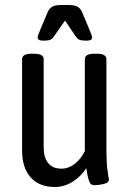

<svg xmlns="http://www.w3.org/2000/svg" viewBox="-20 -738 522 765"><path d="M68 -138V-502Q68 -524 106 -524H116Q154 -524 154 -502V-151Q154 -110 172 -88Q190 -66 225 -66Q253 -66 277.5 -85Q302 -104 318 -136V-502Q318 -524 356 -524H366Q404 -524 404 -502V-149Q404 -84 409 -54.5Q414 -25 414 -22Q414 -10 393 -5Q372 0 356 0Q342 0 336.5 -13Q331 -26 328 -43Q325 -60 324 -68Q301 -33 268 -13Q235 7 198 7Q136 7 102 -31.5Q68 -70 68 -138ZM130 -589Q130 -595 141 -621L171 -692Q177 -705 188.5 -711.5Q200 -718 223 -718H254Q277 -718 288.5 -711.5Q300 -705 306 -692L336 -621Q347 -595 347 -589Q347 -576 325 -576Q305 -576 296.5 -579.5Q288 -583 277 -600L239 -656L200 -600Q189 -583 180.5 -579.5Q172 -576 152 -576Q130 -576 130 -589Z"/></svg>

Font: Asap Condensed
Style: Regular
Weight: 400
Designer: Pablo Cosgaya
Foundry: Omnibus-Type
Version: Version 1.010; ttfautohint (v1.8)